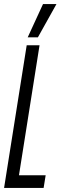

<svg xmlns="http://www.w3.org/2000/svg" viewBox="-28 -922 297 942"><path d="M-8 0 103 -700H166L65 -62H196L186 0ZM108 -739 183 -902H249L158 -739Z"/></svg>

Font: Georama ExtraCondensed
Style: Italic
Weight: 400
Width: 2
Italic angle: -9°
Designer: Jean-Baptiste Levee
Foundry: Production Type
Version: Version 1.000